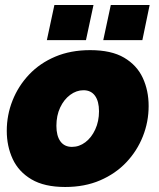

<svg xmlns="http://www.w3.org/2000/svg" viewBox="-20 -736 636 766"><path d="M240 10Q157 10 105.5 -20.5Q54 -51 30.5 -102Q7 -153 7 -214Q7 -277 30 -335Q53 -393 96 -438.5Q139 -484 200.5 -510Q262 -536 340 -536Q424 -536 475 -506Q526 -476 549.5 -425.5Q573 -375 573 -313Q573 -250 550 -192Q527 -134 484 -88.5Q441 -43 379.5 -16.5Q318 10 240 10ZM267 -150Q296 -150 320.5 -168.5Q345 -187 360 -219.5Q375 -252 375 -292Q375 -332 359 -354Q343 -376 313 -376Q285 -376 260 -357.5Q235 -339 220 -307Q205 -275 205 -234Q205 -194 221 -172Q237 -150 267 -150ZM167 -576 197 -716H353L323 -576ZM392 -576 422 -716H577L548 -576Z"/></svg>

Font: Raleway Black
Style: Italic
Weight: 900
Italic angle: -12°
Designer: Matt McInerney, Pablo Impallari, Rodrigo Fuenzalida
Foundry: Matt McInerney, Pablo Impallari, Rodrigo Fuenzalida
Version: Version 4.101;RELEASE